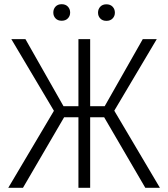

<svg xmlns="http://www.w3.org/2000/svg" viewBox="-20 -898 803 918"><path d="M478 -337.4H411.1V0H355V-337.4H286.6L89.8 0H19.5L237.8 -368.2L34.2 -710.9H101.6L283.7 -390.1H355V-710.9H411.1V-390.1H480.5L662.6 -710.9H729.5L526.4 -368.7L744.6 0H674.8ZM234.9 -837.9Q234.9 -855 245.6 -866.5Q256.3 -877.9 274.9 -877.9Q293.5 -877.9 304.4 -866.5Q315.4 -855 315.4 -837.9Q315.4 -821.3 304.4 -810.1Q293.5 -798.8 274.9 -798.8Q256.3 -798.8 245.6 -810.1Q234.9 -821.3 234.9 -837.9ZM448.7 -837.4Q448.7 -854.5 459.5 -866Q470.2 -877.4 488.8 -877.4Q507.3 -877.4 518.3 -866Q529.3 -854.5 529.3 -837.4Q529.3 -820.8 518.3 -809.6Q507.3 -798.3 488.8 -798.3Q470.2 -798.3 459.5 -809.6Q448.7 -820.8 448.7 -837.4Z"/></svg>

Font: Roboto Condensed Light
Style: Regular
Weight: 300
Designer: Google
Version: Version 2.134; 2016